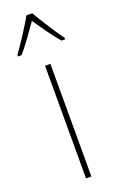

<svg xmlns="http://www.w3.org/2000/svg" viewBox="-170 -803 520 844"><g transform="rotate(-20 89.5 -381.5)"><path d="M103 -763H76C52 -720 4 -647 -21 -613V-606H-4C26 -640 64 -695 90 -732C117 -693 152 -641 183 -606H200V-613C180 -638 129 -718 103 -763ZM102 0V-527H77V0Z"/></g></svg>

Font: Noto Sans Thai Cond Thin
Style: Regular
Weight: 100
Width: 3
Designer: Monotype Design Team
Foundry: Monotype Imaging Inc.
Version: Version 2.002